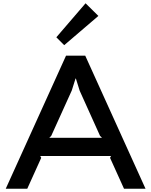

<svg xmlns="http://www.w3.org/2000/svg" viewBox="-20 -1149 921 1169"><path d="M579 -1052 371 -874 323 -922 501 -1129ZM866 0H735L650 -188L656 -199H225L231 -188L146 0H15L382 -810H499ZM601 -310 589 -322 465 -597 442 -671H440L417 -598L292 -322L280 -310Z"/></svg>

Font: Sinkin Sans 500 Medium
Style: 500 Medium
Weight: 500
Designer: Keith Bates
Foundry: K-Type
Version: Sinkin Sans (version 1.0)  by Keith Bates   •   © 2014   www